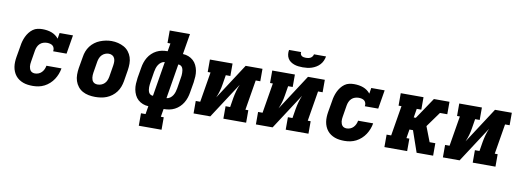

<svg xmlns="http://www.w3.org/2000/svg" viewBox="-70 -1183 4939 1820"><g transform="rotate(10 2400.0 -272.5)"><path d="M256 8Q232 8 208 5Q184 2 162.5 -6Q141 -14 122.5 -26.5Q104 -39 90 -56.5Q76 -74 67 -95.5Q58 -117 54.5 -140Q51 -163 52 -187Q53 -211 57 -235L76 -345Q79 -368 85.5 -391Q92 -414 102.5 -436.5Q113 -459 128.5 -479Q144 -499 164 -513.5Q184 -528 208 -533Q232 -538 255 -538Q278 -538 300.5 -534.5Q323 -531 343 -523.5Q363 -516 380.5 -503.5Q398 -491 411 -474L420 -530H549L519 -349H390Q393 -364 389 -378.5Q385 -393 374.5 -402Q364 -411 349.5 -414.5Q335 -418 320 -418Q302 -418 283.5 -412Q265 -406 251 -392.5Q237 -379 229.5 -361.5Q222 -344 219 -326L201 -216Q199 -204 198 -192Q197 -180 198.5 -168.5Q200 -157 204 -146.5Q208 -136 215 -128Q222 -120 233 -116Q244 -112 256 -112Q273 -112 290 -118.5Q307 -125 320 -138.5Q333 -152 340.5 -168.5Q348 -185 351 -203H496Q491 -174 480.5 -147Q470 -120 454 -95.5Q438 -71 415.5 -50.5Q393 -30 366.5 -16.5Q340 -3 312 2.5Q284 8 256 8Z M856 8Q824 8 793 2Q762 -4 735.5 -18.5Q709 -33 690 -57Q671 -81 661.5 -110Q652 -139 652 -171Q652 -203 657 -235L676 -345Q680 -373 690 -399.5Q700 -426 717.5 -449.5Q735 -473 759 -491Q783 -509 810 -519.5Q837 -530 864.5 -535.5Q892 -541 920 -541Q952 -541 982.5 -533.5Q1013 -526 1039.5 -511.5Q1066 -497 1085 -473Q1104 -449 1113.5 -420Q1123 -391 1123 -359Q1123 -327 1118 -295L1100 -185Q1095 -157 1085 -130.5Q1075 -104 1057.5 -80.5Q1040 -57 1016 -39Q992 -21 965.5 -10.5Q939 0 911 4Q883 8 856 8ZM859 -112Q877 -112 894.5 -118.5Q912 -125 925.5 -138.5Q939 -152 946 -169.5Q953 -187 956 -204L974 -314Q977 -333 977 -351Q977 -369 970 -385Q963 -401 948 -409.5Q933 -418 914 -418Q897 -418 879.5 -411Q862 -404 849 -390.5Q836 -377 829 -360Q822 -343 819 -326L801 -216Q799 -204 798.5 -191.5Q798 -179 799.5 -167.5Q801 -156 805 -145.5Q809 -135 817 -127Q825 -119 836 -115.5Q847 -112 859 -112Z M1312 205V85H1356L1369 7Q1341 6 1315 -4Q1289 -14 1269 -32Q1249 -50 1237 -75Q1225 -100 1220 -127Q1215 -154 1216.5 -183Q1218 -212 1222 -240L1239 -340Q1243 -366 1251.5 -391.5Q1260 -417 1274 -440.5Q1288 -464 1308.5 -483.5Q1329 -503 1353.5 -515.5Q1378 -528 1404 -533Q1430 -538 1456 -538H1459L1472 -615H1444V-735H1639L1606 -537Q1635 -536 1660.5 -526Q1686 -516 1706 -498Q1726 -480 1738 -455Q1750 -430 1755 -403Q1760 -376 1758.5 -347Q1757 -318 1753 -290L1736 -190Q1732 -164 1723.5 -138.5Q1715 -113 1701 -89.5Q1687 -66 1666.5 -46.5Q1646 -27 1621.5 -14.5Q1597 -2 1571 3Q1545 8 1519 8H1516L1503 85H1531V205ZM1525 -98Q1543 -99 1559 -110.5Q1575 -122 1585 -138Q1595 -154 1600.5 -171.5Q1606 -189 1609 -207L1625 -307Q1628 -320 1629 -333Q1630 -346 1630 -358.5Q1630 -371 1628 -383.5Q1626 -396 1621 -407Q1616 -418 1605.5 -425Q1595 -432 1583 -432H1580ZM1393 -98H1395L1450 -432Q1432 -431 1416 -419.5Q1400 -408 1390 -392Q1380 -376 1374.5 -358.5Q1369 -341 1366 -323L1350 -223Q1348 -210 1346.5 -197Q1345 -184 1345 -171.5Q1345 -159 1347 -146.5Q1349 -134 1354 -123Q1359 -112 1369.5 -105Q1380 -98 1393 -98Z M1803 0V-120H1846L1894 -410H1867V-530H2085V-410H2041L2026 -318Q2021 -285 2011.5 -252Q2002 -219 1988 -187L2211 -530H2373V-410H2329L2281 -120H2309V0H2090V-120H2134L2149 -212Q2155 -245 2164 -278Q2173 -311 2187 -343L1964 0Z M2403 0V-120H2446L2494 -410H2467V-530H2685V-410H2641L2626 -318Q2621 -285 2611.5 -252Q2602 -219 2588 -187L2811 -530H2973V-410H2929L2881 -120H2909V0H2690V-120H2734L2749 -212Q2755 -245 2764 -278Q2773 -311 2787 -343L2564 0ZM2745 -610Q2724 -610 2702.5 -612.5Q2681 -615 2662 -622Q2643 -629 2627 -640.5Q2611 -652 2601 -669.5Q2591 -687 2588.5 -708Q2586 -729 2590 -750H2706Q2704 -739 2708 -729Q2712 -719 2720 -713.5Q2728 -708 2739 -706Q2750 -704 2760 -704Q2771 -704 2782.5 -706Q2794 -708 2804 -713.5Q2814 -719 2821 -729Q2828 -739 2830 -750H2946Q2942 -728 2933 -707.5Q2924 -687 2908.5 -670Q2893 -653 2873 -641Q2853 -629 2831.5 -622Q2810 -615 2788 -612.5Q2766 -610 2745 -610Z M3256 8Q3232 8 3208 5Q3184 2 3162.5 -6Q3141 -14 3122.5 -26.5Q3104 -39 3090 -56.5Q3076 -74 3067 -95.5Q3058 -117 3054.5 -140Q3051 -163 3052 -187Q3053 -211 3057 -235L3076 -345Q3079 -368 3085.5 -391Q3092 -414 3102.5 -436.5Q3113 -459 3128.5 -479Q3144 -499 3164 -513.5Q3184 -528 3208 -533Q3232 -538 3255 -538Q3278 -538 3300.5 -534.5Q3323 -531 3343 -523.5Q3363 -516 3380.5 -503.5Q3398 -491 3411 -474L3420 -530H3549L3519 -349H3390Q3393 -364 3389 -378.5Q3385 -393 3374.5 -402Q3364 -411 3349.5 -414.5Q3335 -418 3320 -418Q3302 -418 3283.5 -412Q3265 -406 3251 -392.5Q3237 -379 3229.5 -361.5Q3222 -344 3219 -326L3201 -216Q3199 -204 3198 -192Q3197 -180 3198.5 -168.5Q3200 -157 3204 -146.5Q3208 -136 3215 -128Q3222 -120 3233 -116Q3244 -112 3256 -112Q3273 -112 3290 -118.5Q3307 -125 3320 -138.5Q3333 -152 3340.5 -168.5Q3348 -185 3351 -203H3496Q3491 -174 3480.5 -147Q3470 -120 3454 -95.5Q3438 -71 3415.5 -50.5Q3393 -30 3366.5 -16.5Q3340 -3 3312 2.5Q3284 8 3256 8Z M3640 0V-120H3684L3732 -410H3704V-530H3923V-410H3879L3865 -325H3885L4023 -530H4149L4137 -458Q4102 -410 4067.5 -361.5Q4033 -313 3998 -265L4054 -120L4059 -108L4066 -89L4073 -72L4061 0H3950L3879 -205H3845L3831 -120H3859V0ZM4102 -410 4137 -458 4149 -530H4173V-410ZM4061 0 4073 -72 4066 -89 4059 -108 4054 -120H4109V0Z M4203 0V-120H4246L4294 -410H4267V-530H4485V-410H4441L4426 -318Q4421 -285 4411.5 -252Q4402 -219 4388 -187L4611 -530H4773V-410H4729L4681 -120H4709V0H4490V-120H4534L4549 -212Q4555 -245 4564 -278Q4573 -311 4587 -343L4364 0Z"/></g></svg>

Font: Iosevka Slab HvExObl
Style: Regular
Weight: 900
Width: 7
Italic angle: -9°
Monospace: yes
Designer: Belleve Invis
Foundry: Belleve Invis
Version: Version 11.1.1; ttfautohint (v1.8.3)